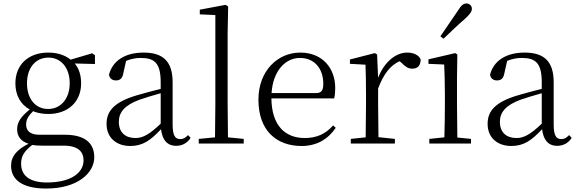

<svg xmlns="http://www.w3.org/2000/svg" viewBox="-20 -830 3337 1110"><path d="M258 -200C184 -200 136 -260 136 -348C136 -437 185 -497 260 -497C333 -497 383 -438 383 -349C383 -261 333 -200 258 -200ZM259 -171C373 -171 449 -241 449 -348C449 -394 437 -434 412 -463L529 -460V-511L513 -522L388 -485C357 -511 312 -526 259 -526C144 -526 69 -456 69 -348C69 -279 99 -226 152 -197C100 -155 79 -123 79 -83C79 -41 101 -13 145 1C79 34 44 73 44 128C44 205 103 260 247 260C429 260 525 170 525 79C525 -4 469 -51 355 -51H208C153 -51 131 -75 131 -110C131 -138 143 -159 171 -187C196 -177 226 -171 259 -171ZM166 8C183 11 202 12 224 12H348C435 12 463 50 463 97C463 169 390 225 251 225C155 225 102 188 102 116C102 71 122 43 166 8Z M998 13C1033 13 1062 -2 1082 -33L1067 -49C1051 -32 1039 -26 1022 -26C993 -26 978 -45 978 -111V-354C978 -476 922 -526 810 -526C703 -526 631 -479 610 -398C614 -377 628 -365 650 -365C673 -365 688 -376 693 -407L709 -478C738 -490 766 -495 793 -495C873 -495 909 -466 909 -354V-316C864 -305 815 -292 771 -279C643 -241 596 -190 596 -114C596 -31 656 14 733 14C805 14 850 -18 911 -83C918 -23 945 13 998 13ZM909 -115C843 -52 805 -32 763 -32C705 -32 667 -64 667 -126C667 -179 699 -221 785 -253C822 -266 866 -279 909 -291Z M1222 0H1389V-27L1298 -36L1296 -227V-639L1299 -793L1284 -802L1135 -774V-747L1225 -743V-227L1223 -36L1129 -27V0Z M1724 14C1812 14 1877 -26 1921 -91L1906 -105C1864 -57 1812 -32 1742 -32C1630 -32 1551 -102 1549 -261H1912C1916 -277 1918 -297 1918 -321C1918 -438 1842 -526 1716 -526C1585 -526 1474 -420 1474 -254C1474 -74 1579 14 1724 14ZM1550 -292C1558 -418 1628 -495 1714 -495C1800 -495 1849 -431 1849 -346C1849 -309 1840 -292 1807 -292Z M2166 -318C2197 -401 2236 -452 2290 -476L2300 -468C2323 -445 2339 -433 2363 -433C2397 -433 2411 -452 2412 -486C2402 -511 2372 -526 2334 -526C2266 -526 2199 -468 2166 -380L2160 -515L2147 -523L2003 -486V-461L2093 -456C2095 -406 2096 -354 2096 -285V-227L2094 -36L2008 -27V0H2263V-27L2168 -37L2166 -227Z M2526 -620 2544 -606C2587 -647 2628 -687 2669 -722C2697 -748 2708 -763 2708 -779C2708 -799 2692 -810 2677 -810C2659 -810 2646 -799 2627 -768C2594 -719 2560 -670 2526 -620ZM2548 0H2703V-27L2624 -35L2622 -227V-378L2624 -515L2612 -523L2457 -487V-461L2548 -457C2550 -407 2552 -352 2552 -285V-227C2552 -173 2551 -91 2549 -36L2462 -27V0Z M3201 13C3236 13 3265 -2 3285 -33L3270 -49C3254 -32 3242 -26 3225 -26C3196 -26 3181 -45 3181 -111V-354C3181 -476 3125 -526 3013 -526C2906 -526 2834 -479 2813 -398C2817 -377 2831 -365 2853 -365C2876 -365 2891 -376 2896 -407L2912 -478C2941 -490 2969 -495 2996 -495C3076 -495 3112 -466 3112 -354V-316C3067 -305 3018 -292 2974 -279C2846 -241 2799 -190 2799 -114C2799 -31 2859 14 2936 14C3008 14 3053 -18 3114 -83C3121 -23 3148 13 3201 13ZM3112 -115C3046 -52 3008 -32 2966 -32C2908 -32 2870 -64 2870 -126C2870 -179 2902 -221 2988 -253C3025 -266 3069 -279 3112 -291Z"/></svg>

Font: Noto Serif KR Light
Style: Regular
Weight: 300
Designer: Ryoko NISHIZUKA 西塚涼子 (kana & ideographs); Frank Grießhammer (Latin, Greek & Cyrillic); Wenlong ZHANG 张文龙 (bopomofo); San
Foundry: Adobe
Version: Version 2.001;hotconv 1.1.0;makeotfexe 2.6.0